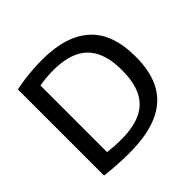

<svg xmlns="http://www.w3.org/2000/svg" viewBox="-183 -937 1132 1132"><g transform="rotate(-45 383.5 -371.0)"><path d="M285 6Q253.5 6 221.2 4.8Q189 3.5 155.2 1Q121.5 -1.5 85 -6V-724.5Q119 -732 157 -737Q195 -742 233.8 -744.8Q272.5 -747.5 308.5 -747.5Q508 -747.5 610.5 -654.8Q713 -562 713 -370Q713 -239.5 665.2 -156.5Q617.5 -73.5 522.5 -33.8Q427.5 6 285 6ZM310 -84.5Q407.5 -84.5 471.8 -114.2Q536 -144 567.8 -207Q599.5 -270 599.5 -370.5Q599.5 -470 567.8 -533.2Q536 -596.5 472.2 -626.8Q408.5 -657 312.5 -657Q285 -657 255.2 -654.5Q225.5 -652 195.5 -647V-91Q221 -88 248.2 -86.2Q275.5 -84.5 310 -84.5Z"/></g></svg>

Font: Encode Sans SemiExpanded Medium
Style: Regular
Weight: 500
Width: 6
Designer: Multiple Designers
Foundry: Impallari Type
Version: Version 3.002